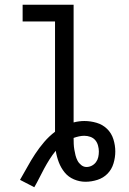

<svg xmlns="http://www.w3.org/2000/svg" viewBox="-20 -755 540 806"><path d="M124 31 64 0Q80 -27 95 -54.5Q110 -82 127.5 -108.5Q145 -135 165.5 -159Q186 -183 211 -202V-665H75V-735H289V-241Q300 -244 311.5 -245.5Q323 -247 334 -247Q360 -247 385.5 -239.5Q411 -232 429.5 -214Q448 -196 456 -170.5Q464 -145 464 -119Q464 -94 456.5 -69Q449 -44 431.5 -26Q414 -8 389 0Q364 8 339 8Q314 8 290.5 -2Q267 -12 251.5 -31Q236 -50 227 -73.5Q218 -97 214 -122Q200 -105 188 -86Q176 -67 165.5 -47.5Q155 -28 145 -8Q135 12 124 31ZM343 -54Q355 -54 365.5 -59.5Q376 -65 383 -74.5Q390 -84 392.5 -95.5Q395 -107 395 -119Q395 -131 391.5 -144Q388 -157 380 -166.5Q372 -176 359.5 -180.5Q347 -185 334 -185Q323 -185 311.5 -182.5Q300 -180 289 -176V-175Q289 -163 289.5 -151Q290 -139 292 -127Q294 -115 297 -103Q300 -91 305.5 -80.5Q311 -70 321 -62Q331 -54 343 -54Z"/></svg>

Font: Iosevka
Style: Regular
Weight: 400
Monospace: yes
Designer: Belleve Invis
Foundry: Belleve Invis
Version: Version 33.2.3; ttfautohint (v1.8.4)